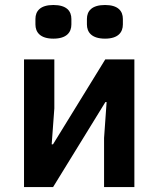

<svg xmlns="http://www.w3.org/2000/svg" viewBox="-20 -756 640 776"><path d="M77.1 0H194.6L405.9 -343.4H410.9L400.6 -198.2V0H523.1V-516H405.5L194.2 -172.6H188.9L199.6 -317.8V-516H77.1ZM123.2 -657.3C123.2 -625.4 142.8 -599.8 195.7 -599.8C249.3 -599.8 268.5 -625.4 268.5 -657.3V-679.3C268.5 -711.3 249.3 -735.8 195.7 -735.8C142.8 -735.8 123.2 -711.3 123.2 -679.3ZM331.3 -657.3C331.3 -625.4 350.9 -599.8 404.5 -599.8C457.4 -599.8 476.6 -625.4 476.6 -657.3V-679.3C476.6 -711.3 457.4 -735.8 404.5 -735.8C350.9 -735.8 331.3 -711.3 331.3 -679.3Z"/></svg>

Font: Margiela Mono SemiBold
Style: Regular
Weight: 600
Designer: Mike Abbink, Paul van der Laan, Pieter van Rosmalen
Foundry: Bold Monday
Version: Version 2.003 2021